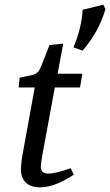

<svg xmlns="http://www.w3.org/2000/svg" viewBox="-20 -794 472 823"><path d="M334 -577 295 -591Q331 -678 334 -752L423 -774L432 -755Q404 -658 334 -577ZM283 -73 296 -45Q214 9 152 9Q112 9 91 -11.5Q70 -32 70 -64.5Q70 -97 78 -139L129 -419H60L64 -461L120 -473Q140 -478 149 -494.5Q158 -511 192 -601L251 -607L227 -478H333L323 -419H215L160 -121Q155 -88 155 -79Q155 -50 187 -50Q219 -50 283 -73Z"/></svg>

Font: Poly
Style: Italic
Weight: 400
Italic angle: -10°
Designer: Nicolas Silva
Foundry: Jose Nicolas Silva Schwarzenberg
Version: Version 1.003